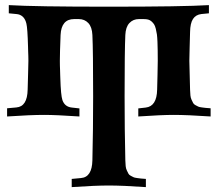

<svg xmlns="http://www.w3.org/2000/svg" viewBox="-20 -745 885 766"><path d="M266.1 1.5V-31.2L303.7 -34.7H303.2Q347.2 -38.1 348.6 -105.5Q351.6 -227.5 351.6 -361.3Q351.6 -541.5 348.6 -605.5Q347.2 -637.2 332.3 -653.1Q317.4 -668.9 294.4 -668.9H275.9Q224.6 -668.9 221.7 -605.5Q218.8 -533.7 218.8 -502.4Q218.8 -492.7 219 -483.4Q219.2 -474.1 219.7 -463.4Q220.2 -452.6 220.2 -445.3Q220.2 -440.9 220.7 -432.1Q222.7 -364.7 229 -345.7Q238.3 -318.8 266.6 -315.9L296.9 -312.5V-280.3Q203.6 -286.6 156.2 -286.6Q101.6 -286.6 8.3 -280.3V-313L45.9 -316.4H45.4Q88.9 -319.8 90.3 -387.2Q90.8 -414.1 92 -448Q93.3 -481.9 93.3 -502.4Q93.3 -512.2 93 -521.5Q92.8 -530.8 92.3 -541.5Q91.8 -552.2 91.8 -559.6Q89.8 -632.3 85.4 -650.4Q78.1 -682.1 52.2 -688Q48.8 -688.5 44.9 -689L15.1 -691.9V-724.6Q117.7 -718.3 414.1 -718.3Q710.9 -718.3 813.5 -724.6V-691.9L783.7 -689Q761.2 -686.5 750 -669.4Q738.8 -652.3 738.3 -617.2Q737.8 -590.3 736.6 -556.4Q735.4 -522.5 735.4 -502.4Q735.4 -499.5 738.3 -387.2Q738.8 -374 739.7 -364Q740.7 -354 744.4 -346.7Q748 -339.4 750.5 -334.2Q752.9 -329.1 760 -325.4Q767.1 -321.8 770.8 -319.8Q774.4 -317.9 785.4 -316.4Q796.4 -314.9 801 -314.5Q805.7 -314 820.3 -313V-280.3Q727.1 -286.6 672.4 -286.6Q625 -286.6 531.7 -280.3V-312.5L561.5 -315.9Q605.5 -320.8 606.9 -387.2Q607.4 -411.6 608.4 -446.3Q609.4 -481 609.4 -502.4Q609.4 -528.8 609.1 -544.2Q608.9 -559.6 608.2 -578.4Q607.4 -597.2 606 -607.7Q604.5 -618.2 601.6 -630.1Q598.6 -642.1 594.7 -647.9Q590.8 -653.8 584.7 -659.4Q578.6 -665 570.8 -667Q563 -668.9 552.7 -668.9H534.2Q511.2 -668.9 496.3 -653.1Q481.4 -637.2 480 -605.5Q477.1 -541.5 477.1 -361.3Q477.1 -227.5 480 -105.5Q480.5 -92.3 481.4 -82.3Q482.4 -72.3 486.1 -64.9Q489.7 -57.6 492.2 -52.5Q494.6 -47.4 501.7 -43.7Q508.8 -40 512.5 -38.1Q516.1 -36.1 527.1 -34.7Q538.1 -33.2 542.7 -32.7Q547.4 -32.2 562 -31.2V1.5Q468.8 -4.9 414.1 -4.9Q359.4 -4.9 266.1 1.5Z"/></svg>

Font: Flanker
Style: Bold
Weight: 700
Designer: Flanker
Foundry: Flanker
Version: Version 2.021